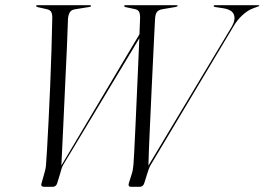

<svg xmlns="http://www.w3.org/2000/svg" viewBox="-20 -720 1020 740"><path d="M803.5 -697Q803.5 -700 808 -700H974.5Q979.5 -700 979.5 -697.5Q979.5 -696 961 -690L953.5 -687Q934.5 -680 914 -661.2Q893.5 -642.5 878.5 -616L558.5 -80.5Q554.5 -73.5 547 -49L536 -14Q531.5 0 518.5 0H485Q472 0 477 -15.5L489 -53.5Q491.5 -61.5 492.5 -70.5Q493.5 -79.5 494.5 -87.5Q495.5 -99.5 497.5 -138Q499.5 -176.5 502 -231.2Q504.5 -286 507.2 -347.5Q510 -409 512.5 -467.8Q515 -526.5 517 -572.5L225 -87Q220 -78.5 217.5 -70.8Q215 -63 212 -51.5L200 -12.5Q195.5 0 182.5 0H151Q135.5 0 140 -13.5L151.5 -54Q153.5 -61 155 -68Q156.5 -75 157 -80Q158.5 -96 161.2 -142.8Q164 -189.5 167.2 -254.2Q170.5 -319 173.5 -391Q176.5 -463 178.5 -531Q180.5 -599 181.5 -651Q181.5 -667 177.2 -674.2Q173 -681.5 161 -684.5L125.5 -692.5Q119 -694.5 119 -697Q119 -700 125 -700H325Q331 -700 331 -697Q331 -694.5 323.5 -693L270.5 -684.5Q255.5 -682.5 249.5 -673.2Q243.5 -664 242 -647Q241 -606.5 238 -540.2Q235 -474 231.2 -394.5Q227.5 -315 223.8 -233.8Q220 -152.5 216.5 -82L517.5 -588Q519 -633 520 -652.5Q520 -666.5 516 -674.5Q512 -682.5 499.5 -685L464.5 -692.5Q458.5 -694 458.5 -697Q458.5 -700 464 -700H660.5Q664.5 -700 664.5 -697.5Q664.5 -694.5 656 -693L606 -684.5Q591.5 -682 585 -674Q578.5 -666 577.5 -645.5Q576.5 -628 574.5 -586.2Q572.5 -544.5 569.8 -488.8Q567 -433 564.2 -371.8Q561.5 -310.5 558.8 -252.8Q556 -195 554.2 -149.8Q552.5 -104.5 552 -81.5L874 -618.5Q888.5 -644.5 881.5 -663.5Q874.5 -682.5 841.5 -688L809 -693Q803.5 -694 803.5 -697Z"/></svg>

Font: Fraunces 144pt Light
Style: Italic
Weight: 300
Italic angle: -16°
Version: Version 1.000;[0bf87f6ff]